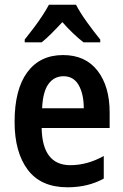

<svg xmlns="http://www.w3.org/2000/svg" viewBox="-20 -786 524 816"><path d="M248 -552Q343 -552 394.5 -485.5Q446 -419 446 -308V-242H157Q160 -84 279 -84Q351 -84 421 -123V-27Q354 10 267 10Q154 10 98 -64.5Q42 -139 42 -268Q42 -406 96 -479Q150 -552 248 -552ZM250 -462Q210 -462 186 -429Q162 -396 159 -326H336Q336 -386 314.5 -424Q293 -462 250 -462ZM303 -766Q320 -733 349.5 -692Q379 -651 406 -618V-606H335Q291 -640 245 -692Q221 -666 198.5 -643.5Q176 -621 157 -606H85V-618Q102 -639 122 -665.5Q142 -692 159.5 -718.5Q177 -745 188 -766Z"/></svg>

Font: Noto Sans Condensed SemiBold
Style: Regular
Weight: 600
Width: 3
Designer: Monotype Design Team
Foundry: Monotype Imaging Inc.
Version: Version 2.013; ttfautohint (v1.8.4.7-5d5b)